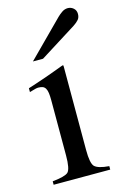

<svg xmlns="http://www.w3.org/2000/svg" viewBox="-107 -730 509 781"><g transform="rotate(-15 147.0 -339.5)"><path d="M109.9 -506.3H67.4L215.3 -654.8Q223.1 -662.6 234.9 -670.9Q246.6 -679.2 260.3 -679.2Q273.4 -679.2 283.9 -670.2Q294.4 -661.1 294.4 -646Q294.4 -631.3 286.6 -622.1Q278.8 -612.8 263.7 -603ZM19 -14.6Q71.8 -20 85 -32.2Q98.6 -45.4 98.6 -102.1V-334.5Q98.6 -353 96.9 -365.2Q95.2 -377.4 90.8 -384.8Q86.4 -392.1 79.3 -395Q72.3 -397.9 61.5 -397.9Q59.1 -397.9 56.6 -397.7Q54.2 -397.5 50.5 -396.7Q46.9 -396 40.5 -394Q34.2 -392.1 23.4 -389.2V-405.3L44.9 -412.1Q74.7 -421.9 99.1 -430.4Q123.5 -439 141.1 -445.6Q158.7 -452.1 169.2 -456.1Q179.7 -460 182.1 -460Q182.6 -458 182.9 -456.3Q183.1 -454.6 183.1 -452.1V-102.1Q183.1 -46.9 196.3 -32.7Q210.9 -18.1 257.3 -14.6V0H19Z"/></g></svg>

Font: Dima Niloofar
Style: Regular
Weight: 400
Designer: R.Balvardi
Foundry: Dima Software Group
Version: Version 3.00;November 13, 2018;FontCreator 11.5.0.2427 64-bi